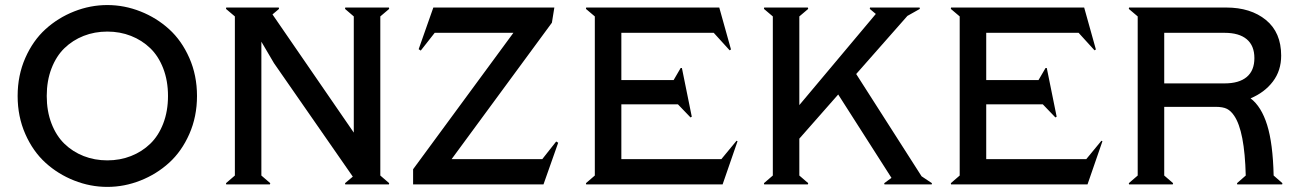

<svg xmlns="http://www.w3.org/2000/svg" viewBox="-20 -730 5156 760"><path d="M80.1 -199.7Q49.8 -268.6 49.8 -350.1Q49.8 -431.6 80.1 -500.5Q110.4 -569.3 160.2 -614.5Q210 -659.7 273.7 -684.8Q337.4 -710 404.8 -710Q472.2 -710 535.9 -684.8Q599.6 -659.7 649.4 -614.5Q699.2 -569.3 729.5 -500.5Q759.8 -431.6 759.8 -350.1Q759.8 -268.6 729.5 -199.7Q699.2 -130.9 649.4 -85.7Q599.6 -40.5 535.9 -15.4Q472.2 9.8 404.8 9.8Q337.4 9.8 273.7 -15.4Q210 -40.5 160.2 -85.7Q110.4 -130.9 80.1 -199.7ZM183.8 -459Q165 -410.2 165 -350.1Q165 -290 183.8 -241.2Q202.6 -192.4 235.1 -160.9Q267.6 -129.4 311 -112.3Q354.5 -95.2 404.8 -95.2Q455.1 -95.2 498.5 -112.3Q542 -129.4 574.7 -160.9Q607.4 -192.4 626.2 -241.2Q645 -290 645 -350.1Q645 -410.2 626.2 -459Q607.4 -507.8 574.7 -539.3Q542 -570.8 498.5 -587.9Q455.1 -605 404.8 -605Q354.5 -605 311 -587.9Q267.6 -570.8 235.1 -539.3Q202.6 -507.8 183.8 -459Z M1014.6 -564.9V-35.2L1049.8 -4.9L1048.3 0H875.5L874.5 -4.9L909.7 -35.2V-665L874.5 -694.8L875.5 -700.2H1083.5L1084.5 -694.8L1058.6 -672.9L1380.4 -205.1V-665L1345.7 -694.8L1346.7 -700.2H1519.5L1520.5 -694.8L1485.4 -665V-35.2L1520.5 -4.9L1519.5 0H1346.7L1345.7 -4.9L1376.5 -30.8L1064.5 -480Z M1645.5 -529.8 1637.2 -535.2 1695.3 -700.2H2174.3L2164.6 -640.1L1767.6 -100.1H2126.5L2181.6 -169.9L2189.5 -165L2131.3 0H1615.2V-60.1L2012.2 -600.1H1700.7Z M2895.5 -172.9 2899.4 -170.9 2840.3 0H2300.3L2299.3 -4.9L2334.5 -35.2V-665L2299.3 -694.8L2300.3 -700.2H2827.1L2873.5 -534.2L2868.2 -530.8L2805.2 -600.1H2439.5V-413.1H2646.5L2674.3 -460.9H2679.2L2718.3 -268.1L2713.4 -265.1L2663.6 -316.9H2439.5V-100.1H2835.4Z M3480 -4.9 3508.8 -25.9 3297.9 -356 3144 -181.2V-35.2L3179.2 -4.9L3177.7 0H3004.9L3003.9 -4.9L3039.1 -35.2V-665L3003.9 -694.8L3004.9 -700.2H3177.7L3179.2 -694.8L3144 -665V-314L3446.8 -674.8L3422.9 -694.8L3423.8 -700.2H3620.1L3621.1 -694.8L3571.8 -667L3369.1 -437L3627.9 -32.2L3668.9 -4.9L3668 0H3481Z M4339.8 -172.9 4343.8 -170.9 4284.7 0H3744.6L3743.7 -4.9L3778.8 -35.2V-665L3743.7 -694.8L3744.6 -700.2H4271.5L4317.9 -534.2L4312.5 -530.8L4249.5 -600.1H3883.8V-413.1H4090.8L4118.7 -460.9H4123.5L4162.6 -268.1L4157.7 -265.1L4107.9 -316.9H3883.8V-100.1H4279.8Z M4827.1 -600.1H4588.4V-399.9H4827.1Q4884.8 -399.9 4915 -425.3Q4945.3 -450.7 4945.3 -500Q4945.3 -549.3 4915 -574.7Q4884.8 -600.1 4827.1 -600.1ZM4791.5 -307.1H4588.4V-35.2L4623.5 -4.9L4622.1 0H4449.2L4448.2 -4.9L4483.4 -35.2V-665L4448.2 -694.8L4449.2 -700.2H4833.5Q4930.7 -700.2 4991 -650.9Q5051.3 -601.6 5051.3 -509.8Q5051.3 -450.2 5018.3 -407Q4985.4 -363.8 4930.2 -340.8Q4973.1 -308.1 4995.8 -235.1Q5018.6 -162.1 5021.5 -35.2L5056.2 -4.9L5055.2 0H4877.4L4876.5 -4.9L4911.1 -35.2Q4906.7 -211.4 4865.2 -272Q4852.5 -291 4836.7 -299.1Q4820.8 -307.1 4791.5 -307.1Z"/></svg>

Font: Tiffany Gothic CC
Style: Regular
Weight: 400
Designer: indestructible type*
Foundry: Cowboy Collective
Version: Version 1.000